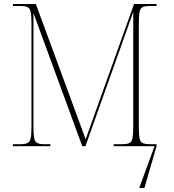

<svg xmlns="http://www.w3.org/2000/svg" viewBox="-20 -734 872 964"><path d="M45 0V-10H82Q107 -10 118.5 -16Q130 -22 134 -40.5Q138 -59 138 -98V-616Q138 -655 134 -673.5Q130 -692 118.5 -698Q107 -704 82 -704H45V-714H160L410 -35L653 -714H766V-704H733Q708 -704 696 -698Q684 -692 680.5 -673.5Q677 -655 677 -616V-98Q677 -59 680.5 -40.5Q684 -22 696 -16Q708 -10 733 -10H766V0L705 210H679L756 0H551V-10H593Q618 -10 630 -16Q642 -22 645.5 -40.5Q649 -59 649 -98V-674L409 0H393L148 -668V-98Q148 -59 151.5 -40.5Q155 -22 167 -16Q179 -10 204 -10H233V0Z"/></svg>

Font: Noto Serif Display SemiCondensed Thin
Style: Regular
Weight: 100
Width: 4
Designer: Monotype Design Team
Foundry: Monotype Imaging Inc.
Version: Version 2.009